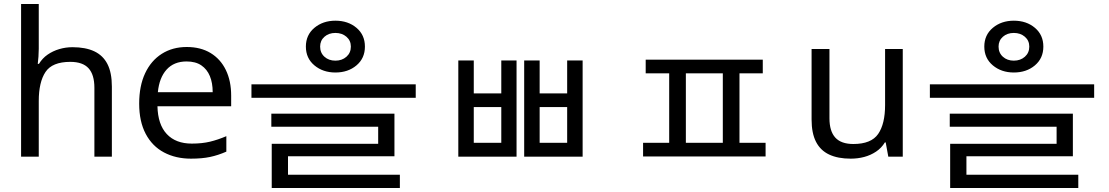

<svg xmlns="http://www.w3.org/2000/svg" viewBox="-20 -780 5520 956"><path d="M173 -537Q173 -518 171.5 -498Q170 -478 168 -462H174Q191 -490 217 -508Q243 -526 275 -535.5Q307 -545 341 -545Q406 -545 449.5 -524.5Q493 -504 515 -461Q537 -418 537 -349V0H450V-343Q450 -408 421 -440Q392 -472 330 -472Q240 -472 206.5 -421.5Q173 -371 173 -277V0H85V-760H173Z M910 -546Q979 -546 1028.5 -516Q1078 -486 1104.5 -431.5Q1131 -377 1131 -304V-251H764Q766 -160 810.5 -112.5Q855 -65 935 -65Q986 -65 1025.5 -74.5Q1065 -84 1107 -102V-25Q1066 -7 1026 1.5Q986 10 931 10Q855 10 796.5 -21Q738 -52 705.5 -113.5Q673 -175 673 -264Q673 -352 702.5 -415Q732 -478 785.5 -512Q839 -546 910 -546ZM909 -474Q846 -474 809.5 -433.5Q773 -393 766 -321H1039Q1039 -367 1025 -401Q1011 -435 982.5 -454.5Q954 -474 909 -474Z M1650 -677Q1713 -677 1755 -641.5Q1797 -606 1797 -548Q1797 -490 1755 -454.5Q1713 -419 1650 -419Q1588 -419 1545.5 -454.5Q1503 -490 1503 -548Q1503 -606 1545.5 -641.5Q1588 -677 1650 -677ZM1650 -616Q1617 -616 1595.5 -597Q1574 -578 1574 -548Q1574 -517 1595.5 -497.5Q1617 -478 1650 -478Q1683 -478 1705 -497.5Q1727 -517 1727 -548Q1727 -578 1705 -597Q1683 -616 1650 -616ZM1232 -360H2050V-293H1232ZM1331 -214H1944V-2H1414V112H1333V-64H1863V-149H1331ZM1333 90H1971V156H1333Z M2262 -479H2339V-315H2476V-479H2552V0H2262ZM2339 -247V-69H2476V-247ZM2590 -479H2667V-315H2804V-479H2881V0H2590ZM2667 -247V-69H2804V-247Z M3195 -483H3778V-415H3195ZM3182 -69H3792V-1H3182ZM3312 -429H3395V-42H3312ZM3579 -429H3662V-42H3579Z M4475 -536V0H4403L4390 -71H4386Q4369 -43 4342 -25Q4315 -7 4283 1.5Q4251 10 4216 10Q4152 10 4108.5 -10.5Q4065 -31 4043 -74Q4021 -117 4021 -185V-536H4110V-191Q4110 -127 4139 -95Q4168 -63 4229 -63Q4318 -63 4352.5 -113Q4387 -163 4387 -257V-536Z M5028 -677Q5091 -677 5133 -641.5Q5175 -606 5175 -548Q5175 -490 5133 -454.5Q5091 -419 5028 -419Q4966 -419 4923.5 -454.5Q4881 -490 4881 -548Q4881 -606 4923.5 -641.5Q4966 -677 5028 -677ZM5028 -616Q4995 -616 4973.5 -597Q4952 -578 4952 -548Q4952 -517 4973.5 -497.5Q4995 -478 5028 -478Q5061 -478 5083 -497.5Q5105 -517 5105 -548Q5105 -578 5083 -597Q5061 -616 5028 -616ZM4610 -360H5428V-293H4610ZM4709 -214H5322V-2H4792V112H4711V-64H5241V-149H4709ZM4711 90H5349V156H4711Z"/></svg>

Font: korean115
Style: Regular
Weight: 400
Designer: Monotype Design Team
Foundry: Monotype Imaging Inc.
Version: Version 2.013